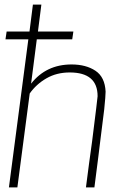

<svg xmlns="http://www.w3.org/2000/svg" viewBox="-20 -820 543 840"><path d="M393 0H356Q370 -110 383 -202Q407 -393 407 -399Q407 -503 285 -503Q228 -503 183.5 -477.5Q139 -452 110 -411L56 0H19L104 -648H4L9 -682H109L124 -800H161L146 -682H301L296 -648H141L116 -454Q182 -538 293 -538Q356 -538 397.5 -510.5Q439 -483 442 -419Q442 -401 436 -342L410 -134L419 -198Q415 -174 393 0Z"/></svg>

Font: Tanohe Sans ExtraLight
Style: Italic
Weight: 200
Designer: Village Type and Design LLC & Cristiano Sobral
Foundry: Cooper Hewitt Smithsonian Design Museum
Version: Version 1.00;September 29, 2021;FontCreator 13.0.0.2655 64-b